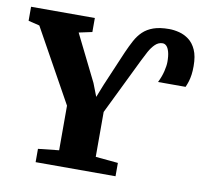

<svg xmlns="http://www.w3.org/2000/svg" viewBox="-104 -845 1022 937"><g transform="rotate(10 407.0 -376.5)"><path d="M131 0V-66L234 -77V-298L33 -660L-22.5 -673.5V-743H293.5V-673.5L228 -659.5L342 -429.5L367 -365L392.5 -429.5L466.5 -603Q481 -636 495.8 -663.5Q510.5 -691 531.2 -711Q552 -731 583 -742Q614 -753 660.5 -753Q684 -753 710 -746.5Q736 -740 758.5 -723.2Q781 -706.5 795 -675.5Q809 -644.5 809 -595.5Q809 -571 806.5 -553Q804 -535 799.5 -520Q795 -505 788 -489H651.5Q666 -518.5 672.8 -546.5Q679.5 -574.5 679.5 -593Q679.5 -623.5 674.2 -642.5Q669 -661.5 660.5 -670.2Q652 -679 641 -679Q620.5 -679 604.2 -663.2Q588 -647.5 575.2 -624Q562.5 -600.5 551.5 -578L415.5 -299V-76.5L527 -66V0Z"/></g></svg>

Font: Merriweather Light 18pt Black
Style: Regular
Weight: 900
Version: Version 2.100